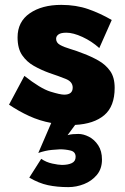

<svg xmlns="http://www.w3.org/2000/svg" viewBox="-20 -490 512 787"><path d="M80 -179Q146 -127 186.5 -114.5Q227 -102 243 -102Q278 -102 278 -131Q278 -155 249.5 -166.5Q221 -178 182 -191Q149 -203 119.5 -219.5Q90 -236 71 -263.5Q52 -291 52 -337Q52 -401 102 -435.5Q152 -470 231 -470Q292 -470 342 -452.5Q392 -435 438 -408L387 -293Q356 -321 318 -338.5Q280 -356 252 -356Q230 -356 220 -349Q210 -342 210 -331Q210 -315 226 -306Q242 -297 267.5 -289.5Q293 -282 323 -270Q355 -258 384 -241.5Q413 -225 431.5 -199Q450 -173 450 -130Q450 -54 407.5 -18Q365 18 288 22L257 64Q267 61 278 60Q289 59 301 59Q322 59 344.5 70.5Q367 82 382.5 105.5Q398 129 398 164Q398 202 377 227Q356 252 324.5 264.5Q293 277 260 277Q214 277 176.5 269Q139 261 100 238L149 161Q169 175 194.5 180.5Q220 186 234 186Q259 186 274.5 178.5Q290 171 290 153Q290 132 269 127Q248 122 226 122Q218 122 192 124.5Q166 127 137 137L190 14Q142 5 99.5 -14.5Q57 -34 17 -61Z"/></svg>

Font: Jost* Heavy
Style: Regular
Weight: 800
Version: Version 3.7